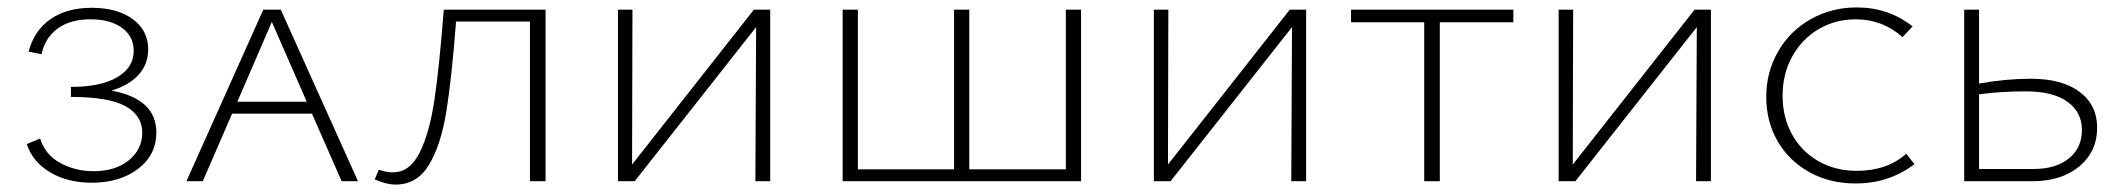

<svg xmlns="http://www.w3.org/2000/svg" viewBox="-20 -488 5705 517"><path d="M401 -131Q401 -71 352 -33.5Q303 4 227 4Q162 4 115 -24Q68 -52 52 -100L88 -115Q102 -71 142.5 -49Q183 -27 232 -27Q291 -27 327 -56.5Q363 -86 363 -131Q363 -177 318 -202Q273 -227 171 -227V-254Q251 -254 295.5 -280Q340 -306 340 -351Q340 -390 308.5 -413Q277 -436 224 -436Q169 -436 135 -411Q101 -386 92 -342L57 -349Q72 -406 116 -436.5Q160 -467 227 -467Q296 -467 337.5 -436.5Q379 -406 379 -355Q379 -315 353 -286.5Q327 -258 280 -244Q401 -222 401 -131Z M820 -182H605L526 0H482L689 -462H736L944 0H900ZM806 -214 712 -429 619 -214Z M1449 0H1407V-430H1208Q1196 -274 1181.5 -185.5Q1167 -97 1135 -44Q1103 9 1045 9Q1020 9 989 -5L1000 -31Q1020 -24 1038 -24Q1084 -24 1110.5 -78Q1137 -132 1150 -220.5Q1163 -309 1175 -462H1449Z M2054 0H2014L2016 -415L1689 0H1644V-462H1683L1682 -45L2010 -462H2054Z M2891 -462V0H2249V-462H2290V-32H2549V-462H2590V-32H2850V-462Z M3497 0H3457L3459 -415L3132 0H3087V-462H3126L3125 -45L3453 -462H3497Z M4055 -428H3857V0H3815V-428H3618V-462H4055Z M4587 0H4547L4549 -415L4222 0H4177V-462H4216L4215 -45L4543 -462H4587Z M4736 -227Q4736 -294 4768 -349.5Q4800 -405 4856 -436.5Q4912 -468 4980 -468Q5065 -468 5130 -417L5103 -388Q5049 -436 4977 -436Q4922 -436 4877 -409.5Q4832 -383 4806 -336Q4780 -289 4780 -230Q4780 -172 4805.5 -126Q4831 -80 4876.5 -54Q4922 -28 4980 -28Q5061 -28 5113 -74L5135 -46Q5067 6 4976 6Q4907 6 4852 -24.5Q4797 -55 4766.5 -108Q4736 -161 4736 -227Z M5627 -144Q5627 -80 5579 -40Q5531 0 5452 0H5269V-462H5309V-263Q5382 -276 5448 -276Q5533 -276 5580 -240.5Q5627 -205 5627 -144ZM5586 -138Q5586 -186 5547 -214Q5508 -242 5435 -242Q5368 -242 5309 -234V-33H5456Q5516 -33 5551 -61.5Q5586 -90 5586 -138Z"/></svg>

Font: Ysabeau SC Light
Style: Regular
Weight: 300
Designer: Christian Thalmann (Catharsis Fonts)
Version: Version 0.003